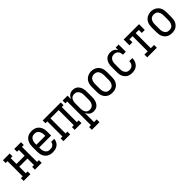

<svg xmlns="http://www.w3.org/2000/svg" viewBox="294 -1864 3412 3412"><g transform="rotate(-45 2000.0 -158.0)"><path d="M23 0V-70H69V-450H23V-520H193V-450H147V-304H353V-450H307V-520H477V-450H431V-70H477V0H307V-70H353V-234H147V-70H193V0Z M752 8Q725 8 698.5 2.5Q672 -3 649 -16.5Q626 -30 608 -50.5Q590 -71 579.5 -95.5Q569 -120 565 -146.5Q561 -173 561 -200V-320Q561 -347 565 -373.5Q569 -400 579.5 -424.5Q590 -449 607.5 -469.5Q625 -490 647.5 -503.5Q670 -517 696.5 -522.5Q723 -528 750 -528Q777 -528 803.5 -522.5Q830 -517 852.5 -503.5Q875 -490 892.5 -469.5Q910 -449 920.5 -424.5Q931 -400 935 -373.5Q939 -347 939 -320V-225H639V-200Q639 -183 641 -166Q643 -149 648.5 -133.5Q654 -118 664 -104Q674 -90 688 -80Q702 -70 718.5 -66Q735 -62 752 -62Q771 -62 789.5 -66Q808 -70 823.5 -81Q839 -92 848.5 -109Q858 -126 860 -145H937Q935 -111 920 -80Q905 -49 878.5 -28.5Q852 -8 818.5 0Q785 8 752 8ZM862 -295V-320Q862 -337 859.5 -353.5Q857 -370 851.5 -386Q846 -402 836.5 -416Q827 -430 813.5 -440Q800 -450 783.5 -454Q767 -458 750 -458Q733 -458 716.5 -454Q700 -450 686.5 -440Q673 -430 663.5 -416Q654 -402 648.5 -386Q643 -370 640.5 -353.5Q638 -337 638 -320V-295Z M1023 0V-70H1069V-450H1023V-520H1477V-450H1431V-70H1477V0H1307V-70H1354V-450H1147V-70H1193V0Z M1523 215V145H1569V-450H1523V-520H1647V-429Q1654 -451 1666.5 -469.5Q1679 -488 1697 -502Q1715 -516 1737 -522Q1759 -528 1781 -528Q1806 -528 1830 -521Q1854 -514 1873 -498.5Q1892 -483 1905.5 -461.5Q1919 -440 1926.5 -417Q1934 -394 1936.5 -369.5Q1939 -345 1939 -320V-200Q1939 -175 1936.5 -150.5Q1934 -126 1926.5 -103Q1919 -80 1905.5 -58.5Q1892 -37 1873 -21.5Q1854 -6 1830 1Q1806 8 1781 8Q1759 8 1737 2Q1715 -4 1697 -18Q1679 -32 1666.5 -50.5Q1654 -69 1647 -91V145H1715V215ZM1751 -62Q1768 -62 1784 -66.5Q1800 -71 1813.5 -81Q1827 -91 1836.5 -105Q1846 -119 1851.5 -134.5Q1857 -150 1859.5 -166.5Q1862 -183 1862 -200V-320Q1862 -337 1859.5 -353.5Q1857 -370 1851.5 -385.5Q1846 -401 1836.5 -415Q1827 -429 1813.5 -439Q1800 -449 1784 -453.5Q1768 -458 1751 -458Q1735 -458 1719 -453.5Q1703 -449 1690 -438.5Q1677 -428 1668.5 -414Q1660 -400 1655 -384.5Q1650 -369 1648.5 -352.5Q1647 -336 1647 -320V-200Q1647 -184 1648.5 -167.5Q1650 -151 1655 -135.5Q1660 -120 1668.5 -106Q1677 -92 1690 -81.5Q1703 -71 1719 -66.5Q1735 -62 1751 -62Z M2250 8Q2223 8 2196.5 2.5Q2170 -3 2147.5 -16.5Q2125 -30 2107.5 -50.5Q2090 -71 2079.5 -95.5Q2069 -120 2065 -146.5Q2061 -173 2061 -200V-320Q2061 -347 2065 -373.5Q2069 -400 2079.5 -424.5Q2090 -449 2107.5 -469.5Q2125 -490 2148 -503.5Q2171 -517 2197 -524Q2223 -531 2250 -531Q2277 -531 2303 -524Q2329 -517 2352 -503.5Q2375 -490 2392.5 -469.5Q2410 -449 2420.5 -424.5Q2431 -400 2435 -373.5Q2439 -347 2439 -320V-200Q2439 -173 2435 -146.5Q2431 -120 2420.5 -95.5Q2410 -71 2392.5 -50.5Q2375 -30 2352.5 -16.5Q2330 -3 2303.5 2.5Q2277 8 2250 8ZM2250 -62Q2267 -62 2283.5 -66Q2300 -70 2313.5 -80Q2327 -90 2336.5 -104Q2346 -118 2351.5 -134Q2357 -150 2359.5 -166.5Q2362 -183 2362 -200V-320Q2362 -337 2359.5 -354Q2357 -371 2351.5 -386.5Q2346 -402 2336.5 -416.5Q2327 -431 2313 -440.5Q2299 -450 2282 -454Q2265 -458 2248 -458Q2232 -458 2215.5 -453.5Q2199 -449 2185.5 -439Q2172 -429 2163 -415Q2154 -401 2148.5 -385.5Q2143 -370 2141 -353.5Q2139 -337 2139 -320V-200Q2139 -183 2141 -166.5Q2143 -150 2148.5 -134Q2154 -118 2163.5 -104Q2173 -90 2186.5 -80Q2200 -70 2216.5 -66Q2233 -62 2250 -62Z M2747 8Q2721 8 2694.5 2.5Q2668 -3 2645.5 -16.5Q2623 -30 2606 -51Q2589 -72 2578.5 -96.5Q2568 -121 2564.5 -147.5Q2561 -174 2561 -200V-320Q2561 -345 2564 -370Q2567 -395 2575 -418.5Q2583 -442 2597 -463.5Q2611 -485 2631 -500Q2651 -515 2675.5 -521.5Q2700 -528 2725 -528Q2725 -528 2725 -528Q2725 -528 2725 -528Q2745 -528 2764 -524.5Q2783 -521 2800.5 -511.5Q2818 -502 2832 -488Q2846 -474 2856 -458V-520H2931V-339H2856Q2856 -362 2850.5 -384Q2845 -406 2830.5 -423.5Q2816 -441 2794.5 -449.5Q2773 -458 2750 -458Q2734 -458 2717.5 -454Q2701 -450 2687 -440Q2673 -430 2663.5 -416Q2654 -402 2648.5 -386Q2643 -370 2641 -353.5Q2639 -337 2639 -320V-200Q2639 -183 2640.5 -166.5Q2642 -150 2647.5 -134.5Q2653 -119 2662.5 -105Q2672 -91 2685 -81Q2698 -71 2714.5 -66.5Q2731 -62 2747 -62Q2770 -62 2791.5 -70Q2813 -78 2827.5 -94.5Q2842 -111 2849 -133Q2856 -155 2856 -177Q2856 -177 2856 -177.5Q2856 -178 2856 -178H2933Q2933 -178 2933 -177.5Q2933 -177 2933 -176Q2933 -152 2927.5 -127.5Q2922 -103 2911 -81Q2900 -59 2882.5 -41.5Q2865 -24 2843 -12.5Q2821 -1 2796.5 3.5Q2772 8 2747 8Z M3129 0V-70H3211V-450H3132V-375H3057V-520H3443V-375H3368V-450H3289V-70H3371V0Z M3750 8Q3723 8 3696.5 2.5Q3670 -3 3647.5 -16.5Q3625 -30 3607.5 -50.5Q3590 -71 3579.5 -95.5Q3569 -120 3565 -146.5Q3561 -173 3561 -200V-320Q3561 -347 3565 -373.5Q3569 -400 3579.5 -424.5Q3590 -449 3607.5 -469.5Q3625 -490 3648 -503.5Q3671 -517 3697 -524Q3723 -531 3750 -531Q3777 -531 3803 -524Q3829 -517 3852 -503.5Q3875 -490 3892.5 -469.5Q3910 -449 3920.5 -424.5Q3931 -400 3935 -373.5Q3939 -347 3939 -320V-200Q3939 -173 3935 -146.5Q3931 -120 3920.5 -95.5Q3910 -71 3892.5 -50.5Q3875 -30 3852.5 -16.5Q3830 -3 3803.5 2.5Q3777 8 3750 8ZM3750 -62Q3767 -62 3783.5 -66Q3800 -70 3813.5 -80Q3827 -90 3836.5 -104Q3846 -118 3851.5 -134Q3857 -150 3859.5 -166.5Q3862 -183 3862 -200V-320Q3862 -337 3859.5 -354Q3857 -371 3851.5 -386.5Q3846 -402 3836.5 -416.5Q3827 -431 3813 -440.5Q3799 -450 3782 -454Q3765 -458 3748 -458Q3732 -458 3715.5 -453.5Q3699 -449 3685.5 -439Q3672 -429 3663 -415Q3654 -401 3648.5 -385.5Q3643 -370 3641 -353.5Q3639 -337 3639 -320V-200Q3639 -183 3641 -166.5Q3643 -150 3648.5 -134Q3654 -118 3663.5 -104Q3673 -90 3686.5 -80Q3700 -70 3716.5 -66Q3733 -62 3750 -62Z"/></g></svg>

Font: Iosevka Slab
Style: Regular
Weight: 400
Monospace: yes
Designer: Belleve Invis
Foundry: Belleve Invis
Version: Version 11.2.4; ttfautohint (v1.8.3)